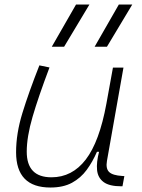

<svg xmlns="http://www.w3.org/2000/svg" viewBox="-20 -815 626 845"><path d="M201.7 10.3Q50.8 10.3 50.8 -145Q50.8 -227.1 78.6 -317.6Q106.4 -408.2 153.3 -527.3L197.8 -518.1Q148.9 -388.7 123.3 -300.8Q97.7 -212.9 97.7 -147.5Q97.7 -34.7 206.5 -34.7Q297.4 -34.7 357.4 -112.8Q417.5 -190.9 448.2 -358.4L477.1 -517.6H523.4L450.7 -106.9Q444.8 -73.2 460.2 -58.1Q475.6 -43 518.6 -40.5L527.3 -40L519 4.9H513.7Q460.9 4.9 435.8 -13.9Q410.6 -32.7 407.2 -66.7Q403.8 -100.6 416 -147H406.7Q387.7 -103 361.6 -67.4Q335.4 -31.7 296.9 -10.7Q258.3 10.3 201.7 10.3ZM208 -609.4 314.5 -794.9H373.5L262.2 -609.4ZM396.5 -609.4 502.9 -794.9H562L450.7 -609.4Z"/></svg>

Font: Cascadia Code NF ExtraLight
Style: Italic
Weight: 200
Italic angle: -10°
Monospace: yes
Designer: Aaron Bell
Foundry: Saja Typeworks
Version: Version 2404.023; ttfautohint (v1.8.4)